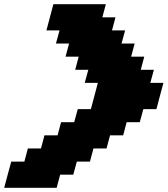

<svg xmlns="http://www.w3.org/2000/svg" viewBox="-20 -895 799 915"><path d="M0 0H250L266.6 -62.5H329.1L346.2 -125H408.7L425.3 -187.5H487.8L504.4 -250H566.9L583.5 -312.5H646L663.1 -375H725.6Q731 -395.5 741.9 -437.3Q752.9 -479 758.8 -500H696.3L713.4 -562.5H650.9L667.5 -625H605L621.6 -687.5H559.1L576.2 -750H513.7L530.3 -812.5H467.8L484.4 -875H234.4Q229 -854 217.8 -812.5Q206.5 -771 201.2 -750H263.7L246.6 -687.5H309.1L292.5 -625H355L338.4 -562.5H400.9L383.8 -500H446.3Q440.9 -479 429.7 -437.3Q418.5 -395.5 413.1 -375H350.6L333.5 -312.5H271L254.4 -250H191.9L175.3 -187.5H112.8L96.2 -125H33.7Q27.8 -104 16.6 -62.5Q5.4 -21 0 0Z"/></svg>

Font: Faithful 32x
Style: BoldOblique
Weight: 400
Foundry: Faithful Resource Pack
Version: Version 1.0; January 27, 2023